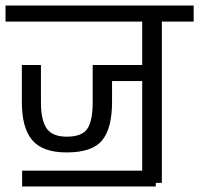

<svg xmlns="http://www.w3.org/2000/svg" viewBox="-30 -661 720 694"><path d="M670 -641V-583H555V0H533V13H50V-44H484V-368H375V-292Q375 -197 339 -153.5Q303 -110 211 -110Q124 -110 86.5 -154.5Q49 -199 49 -292V-426H118V-290Q118 -227 138.5 -197Q159 -167 211 -167Q267 -167 286 -196Q305 -225 305 -290V-426H484V-583H-10V-641Z"/></svg>

Font: Biryani Light
Style: Regular
Weight: 300
Designer: Dan Reynolds and Mathieu Réguer
Foundry: Dan Reynolds and Mathieu Réguer
Version: Version 1.004; ttfautohint (v1.1) -l 5 -r 5 -G 72 -x 0 -D la